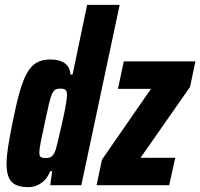

<svg xmlns="http://www.w3.org/2000/svg" viewBox="-20 -763 825 791"><path d="M97 8Q66 8 46 -1Q26 -10 16.5 -31Q7 -52 7 -89Q7 -118 13.5 -159Q20 -200 31 -255Q46 -330 60 -380.5Q74 -431 91 -461.5Q108 -492 131 -505Q154 -518 186 -518Q213 -518 231 -511Q249 -504 259 -490.5Q269 -477 270 -456H279L339 -743H473L315 0H187L195 -58H187Q177 -33 161.5 -18.5Q146 -4 129.5 2Q113 8 97 8ZM169 -112Q179 -112 186 -114.5Q193 -117 199 -125Q205 -133 210 -148Q213 -159 218.5 -181.5Q224 -204 230.5 -232.5Q237 -261 243 -289Q249 -317 252.5 -339Q256 -361 256 -371Q256 -388 249.5 -393Q243 -398 229 -398Q217 -398 209.5 -394.5Q202 -391 195.5 -378.5Q189 -366 182 -336.5Q175 -307 164 -255Q153 -204 147.5 -176Q142 -148 142 -134Q142 -124 145 -119.5Q148 -115 154 -113.5Q160 -112 169 -112ZM378 0 400 -105 602 -397H466L490 -510H785L763 -405L559 -113H702L677 0Z"/></svg>

Font: Saira Condensed ExtraBold
Style: Italic
Weight: 800
Width: 3
Italic angle: -12°
Designer: Hector Gatti with collaboration of the Omnibus-Type team
Foundry: Omnibus-Type
Version: Version 1.101